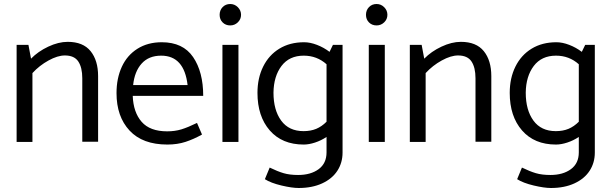

<svg xmlns="http://www.w3.org/2000/svg" viewBox="-20 -709 3059 959"><path d="M304 -432Q351 -432 371 -402Q391 -372 391 -318V-1H470V-329Q470 -407 432.5 -453.5Q395 -500 318 -500Q272 -500 221 -476Q170 -452 135 -416L122 -485H63V0H142V-344Q177 -382 222.5 -407Q268 -432 304 -432Z M788 -498Q718 -498 666.5 -465.5Q615 -433 588.5 -375.5Q562 -318 562 -244Q562 -127 627 -57Q692 13 816 13Q866 13 907 -0.5Q948 -14 989 -37L964 -95Q919 -73 886.5 -63Q854 -53 815 -53Q729 -53 687.5 -100.5Q646 -148 643 -230H995Q995 -350 944.5 -424Q894 -498 788 -498ZM785 -431Q900 -431 917 -284H645Q652 -352 687.5 -391.5Q723 -431 785 -431Z M1184 -635Q1184 -657 1168 -673Q1152 -689 1130 -689Q1107 -689 1092 -673.5Q1077 -658 1077 -635Q1077 -612 1092 -597Q1107 -582 1130 -582Q1152 -582 1168 -597.5Q1184 -613 1184 -635ZM1091 -485V0H1171V-485Z M1691 53Q1691 104 1665 144Q1639 184 1589 207Q1539 230 1472 230Q1438 230 1385.5 217.5Q1333 205 1303 186L1327 128Q1366 147 1396.5 156Q1427 165 1469 165Q1532 165 1571.5 136Q1611 107 1611 52V-25Q1584 -7 1553.5 3Q1523 13 1497 13Q1389 13 1327.5 -57.5Q1266 -128 1266 -245Q1266 -319 1294.5 -376.5Q1323 -434 1375.5 -466Q1428 -498 1499 -498Q1529 -498 1563 -485Q1597 -472 1626 -450L1643 -485H1691ZM1611 -101V-388Q1563 -431 1497 -431Q1425 -431 1386 -379.5Q1347 -328 1346 -246Q1346 -159 1384.5 -106.5Q1423 -54 1496 -54Q1532 -54 1559.5 -65.5Q1587 -77 1611 -101Z M1915 -635Q1915 -657 1899 -673Q1883 -689 1861 -689Q1838 -689 1823 -673.5Q1808 -658 1808 -635Q1808 -612 1823 -597Q1838 -582 1861 -582Q1883 -582 1899 -597.5Q1915 -613 1915 -635ZM1822 -485V0H1902V-485Z M2268 -432Q2315 -432 2335 -402Q2355 -372 2355 -318V-1H2434V-329Q2434 -407 2396.5 -453.5Q2359 -500 2282 -500Q2236 -500 2185 -476Q2134 -452 2099 -416L2086 -485H2027V0H2106V-344Q2141 -382 2186.5 -407Q2232 -432 2268 -432Z M2951 53Q2951 104 2925 144Q2899 184 2849 207Q2799 230 2732 230Q2698 230 2645.5 217.5Q2593 205 2563 186L2587 128Q2626 147 2656.5 156Q2687 165 2729 165Q2792 165 2831.5 136Q2871 107 2871 52V-25Q2844 -7 2813.5 3Q2783 13 2757 13Q2649 13 2587.5 -57.5Q2526 -128 2526 -245Q2526 -319 2554.5 -376.5Q2583 -434 2635.5 -466Q2688 -498 2759 -498Q2789 -498 2823 -485Q2857 -472 2886 -450L2903 -485H2951ZM2871 -101V-388Q2823 -431 2757 -431Q2685 -431 2646 -379.5Q2607 -328 2606 -246Q2606 -159 2644.5 -106.5Q2683 -54 2756 -54Q2792 -54 2819.5 -65.5Q2847 -77 2871 -101Z"/></svg>

Font: Catamaran
Style: Regular
Weight: 400
Designer: Pria Ravichandran
Version: Version 1.000;PS 001.000;hotconv 1.0.70;makeotf.lib2.5.58329